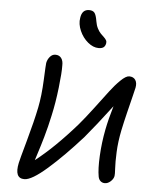

<svg xmlns="http://www.w3.org/2000/svg" viewBox="-63 -1080 833 1084"><g transform="rotate(5 353.5 -537.5)"><path d="M469.2 -819.8Q438.5 -819.8 408.4 -844.7Q378.4 -869.6 361.8 -907.7Q345.2 -945.8 351.1 -980Q357.4 -1028.8 397.9 -1028.8Q418.9 -1028.8 428.5 -1016.8Q438 -1004.9 443.8 -969.2Q447.3 -946.8 456.3 -929.4Q465.3 -912.1 474.9 -902.3Q484.4 -892.6 493.2 -884.5Q502 -876.5 506.8 -868.2Q511.7 -859.9 509.8 -850.1Q506.8 -834 497.1 -826.9Q487.3 -819.8 469.2 -819.8ZM116.2 -45.9Q58.1 -45.9 77.1 -134.8Q80.1 -150.4 111.6 -263.4Q143.1 -376.5 159.2 -456.1Q172.9 -523.9 176.8 -613.3Q180.7 -702.6 182.1 -710Q186 -730.5 199.2 -745.8Q212.4 -761.2 230 -761.2Q252 -761.2 263.4 -745.8Q274.9 -730.5 273.9 -704.1Q274.9 -664.6 264.9 -577.6Q254.9 -490.7 238.8 -418.9Q231.4 -385.7 223.9 -354.2Q216.3 -322.8 207.5 -292.7Q198.7 -262.7 193.1 -244.1Q187.5 -225.6 178 -196Q168.5 -166.5 166 -158.2Q272 -240.2 395 -380.9Q429.2 -420.9 475.1 -481.7Q521 -542.5 549.3 -580.1Q577.6 -617.7 607.4 -646.7Q637.2 -675.8 655.8 -675.8Q679.7 -675.8 690.9 -659.2Q702.1 -642.6 696.8 -615.2Q695.3 -606.9 685.3 -567.1Q675.3 -527.3 661.4 -470.5Q647.5 -413.6 638.2 -369.1Q624.5 -301.8 622.1 -243.7Q619.6 -185.5 621.8 -151.4Q624 -117.2 622.1 -107.9Q619.1 -91.3 603.5 -77.1Q587.9 -63 570.8 -63Q556.2 -63 546.1 -72Q536.1 -81.1 533.2 -97.2Q525.4 -139.6 529.3 -214.6Q533.2 -289.6 547.9 -365.2Q559.6 -424.8 582 -500Q492.2 -381.8 434.1 -313Q332.5 -199.2 245.1 -122.6Q157.7 -45.9 116.2 -45.9Z"/></g></svg>

Font: Shantell Sans Irregular Bouncy
Style: Italic
Weight: 400
Italic angle: -11.31°
Designer: Stephen Nixon, Anya Danilova, Shantell Martin
Foundry: Arrow Type
Version: Version 1.006;[9816181b4]